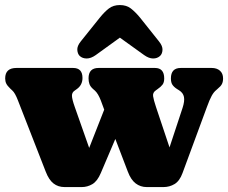

<svg xmlns="http://www.w3.org/2000/svg" viewBox="-24 -735 902 760"><path d="M299.5 5.5H232Q206 5.5 187.8 -8.8Q169.5 -23 157 -55.5L47 -337.5Q35.5 -367.5 24.5 -377L16.5 -384.5Q5 -395.5 0.8 -404.2Q-3.5 -413 -3.5 -424.5Q-3.5 -466 41 -466H265.5Q302.5 -466 302.5 -426.5Q302.5 -398 279.5 -382L272.5 -377Q260.5 -369.5 260.8 -356Q261 -342.5 272 -311.5L329 -149.5L388.5 -301L375 -337.5Q364.5 -364.5 352 -376L344 -383Q333.5 -392.5 330 -402.5Q326.5 -412.5 326.5 -425Q326.5 -466 366 -466H589.5Q626 -466 626 -424.5Q626 -408.5 619.2 -399.8Q612.5 -391 600 -382.5L592.5 -377Q580 -368.5 582 -354.2Q584 -340 593.5 -311.5L647 -151.5L698.5 -307.5Q707.5 -335 704.2 -351.2Q701 -367.5 685 -377.5L677 -382.5Q664.5 -390.5 658.5 -399.5Q652.5 -408.5 652.5 -424.5Q652.5 -466 691.5 -466H814Q834.5 -466 846.8 -455Q859 -444 859 -424.5Q859 -411.5 854.5 -402.5Q850 -393.5 837 -383L832 -378.5Q822 -370.5 813.8 -355.5Q805.5 -340.5 794.5 -310L698.5 -50Q687 -18.5 667 -6.5Q647 5.5 623 5.5H557Q532 5.5 513 -9Q494 -23.5 482 -55.5L432.5 -185L375 -50Q361.5 -18 341.8 -6.2Q322 5.5 299.5 5.5ZM355 -517Q336 -503.5 319.2 -503.5Q302.5 -503.5 291.5 -513.5Q283 -522 282 -537.5Q281 -553 296 -571.5L371 -665Q389.5 -688 407 -701.5Q424.5 -715 450.5 -715Q476.5 -715 494 -701.5Q511.5 -688 530.5 -665L605 -571.5Q620 -553 619.2 -537.5Q618.5 -522 609.5 -513.5Q598.5 -503.5 582 -503.5Q565.5 -503.5 546.5 -517L450.5 -586Z"/></svg>

Font: Fraunces 72pt S100 Black
Style: Regular
Weight: 900
Version: Version 1.000; ttfautohint (v1.8.3)